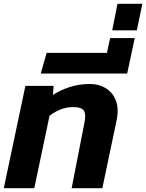

<svg xmlns="http://www.w3.org/2000/svg" viewBox="-25 -993 771 1013"><path d="M-5 0 109 -540H258L254 -492Q292 -517 342 -533.5Q392 -550 449 -550Q497 -550 533.5 -527.5Q570 -505 586.5 -462Q603 -419 590 -357L515 0H353L420 -343Q430 -390 417.5 -409Q405 -428 361 -428Q325 -428 292 -414.5Q259 -401 236 -381L156 0Z M190 -605 221 -714H539L556 -792H686L646 -605Z M567 -833 595 -973H726L697 -833Z"/></svg>

Font: Kanit SemiBold
Style: Italic
Weight: 600
Italic angle: -12°
Designer: Katatrad Team
Foundry: CadsonDemak
Version: Version 2.000; ttfautohint (v1.8.3)